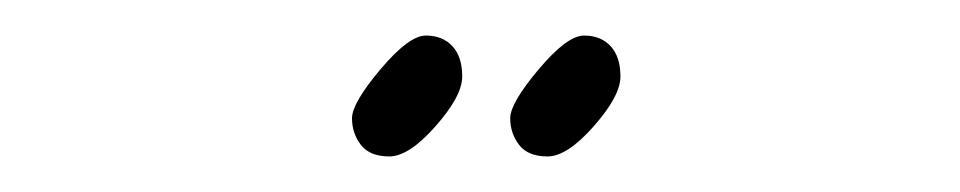

<svg xmlns="http://www.w3.org/2000/svg" viewBox="-20 -322 540 108"><path d="M219.5 -302Q229 -302 234.5 -296Q240 -290 240 -279Q240 -268 225 -251Q210 -234 199 -234Q188 -234 183 -240.5Q178 -247 178 -255.5Q178 -264 194 -283Q210 -302 219.5 -302ZM308.5 -302Q318 -302 323.5 -296Q329 -290 329 -279Q329 -268 314 -251Q299 -234 288 -234Q277 -234 272 -240.5Q267 -247 267 -255.5Q267 -264 283 -283Q299 -302 308.5 -302Z"/></svg>

Font: Mrs Saint Delafield
Style: Regular
Weight: 400
Designer: Alejandro Paul
Foundry: Alejandro Paul
Version: Version 1.000